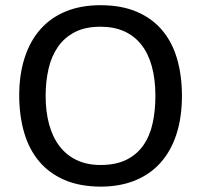

<svg xmlns="http://www.w3.org/2000/svg" viewBox="-20 -694 762 727"><path d="M52.7 0ZM52.7 -331.1Q52.7 -412.1 73.5 -475.8Q94.2 -539.6 133.5 -583.7Q172.9 -627.9 230 -651.1Q287.1 -674.3 360.4 -674.3Q439.9 -674.3 498 -649.4Q556.2 -624.5 594.2 -579.3Q632.3 -534.2 650.6 -470.9Q668.9 -407.7 668.9 -331.1Q668.9 -250 648.2 -186Q627.4 -122.1 587.9 -77.9Q548.3 -33.7 491 -10.5Q433.6 12.7 360.4 12.7Q281.7 12.2 224.1 -12.7Q166.5 -37.6 128.4 -82.8Q90.3 -127.9 71.8 -190.9Q53.2 -253.9 52.7 -331.1ZM152.8 -331.1Q152.8 -271.5 166 -223.1Q179.2 -174.8 205.3 -140.6Q231.4 -106.4 270.3 -87.9Q309.1 -69.3 360.4 -69.3Q418.9 -69.3 458.7 -89.1Q498.5 -108.9 522.9 -144Q547.4 -179.2 557.9 -227.1Q568.4 -274.9 568.4 -331.1Q568.4 -393.1 555.2 -441.7Q542 -490.2 515.9 -523.9Q489.7 -557.6 450.9 -575.2Q412.1 -592.8 360.4 -592.8Q302.2 -592.8 262.7 -572Q223.1 -551.3 198.7 -515.6Q174.3 -480 163.6 -432.4Q152.8 -384.8 152.8 -331.1Z"/></svg>

Font: PT Astra Sans
Style: Regular
Weight: 400
Designer: A.Korolkova, I. Chaeva
Foundry: ParaType Ltd
Version: Version 1.001; ttfautohint (v1.6)